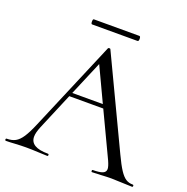

<svg xmlns="http://www.w3.org/2000/svg" viewBox="-137 -874 972 998"><g transform="rotate(20 349.5 -375.0)"><path d="M698 0Q678 0 640 -2Q600 -4 583 -4Q561 -4 527 -2Q493 0 477 0Q473 0 473 -6Q473 -12 477 -12Q514 -12 531 -19Q548 -26 548 -43Q548 -57 535 -86L419 -331H231L145 -127Q131 -93 131 -71Q131 -12 229 -12Q234 -12 234 -6Q234 0 229 0Q211 0 179 -2Q141 -4 111 -4Q85 -4 51 -2Q21 0 1 0Q-4 0 -4 -6Q-4 -12 1 -12Q29 -12 48.5 -22.5Q68 -33 85.5 -59.5Q103 -86 124 -136L335 -634Q336 -636 341.5 -636.5Q347 -637 348 -634L584 -137Q608 -86 625.5 -59.5Q643 -33 659.5 -22.5Q676 -12 698 -12Q703 -12 703 -6Q703 0 698 0ZM409 -352 320 -541 240 -352ZM209 -736Q209 -750 215 -750H466Q473 -750 473 -736Q473 -722 466 -722H215Q209 -722 209 -736Z"/></g></svg>

Font: Cormorant Garamond
Style: Regular
Weight: 400
Designer: Christian Thalmann (Catharsis Fonts)
Version: Version 3.000